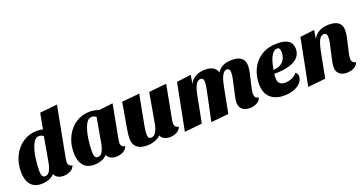

<svg xmlns="http://www.w3.org/2000/svg" viewBox="-37 -1375 3885 2050"><g transform="rotate(-20 1905.0 -350.0)"><path d="M507 -107Q507 -86 519 -71Q531 -56 554 -54Q543 -18 506 1Q469 20 427 20Q392 20 364.5 5.5Q337 -9 327 -37Q270 20 177 20Q95 20 54 -32Q13 -84 13 -177Q13 -276 53.5 -357Q94 -438 164.5 -484Q235 -530 320 -530Q363 -530 390 -523L422 -700L620 -720L512 -149Q507 -122 507 -107ZM323 -470Q279 -470 251.5 -410.5Q224 -351 212 -269Q200 -187 200 -117Q200 -44 240 -44Q276 -44 295.5 -81Q315 -118 324 -169L374 -452Q349 -470 323 -470Z M1106 -107Q1106 -86 1118 -71Q1130 -56 1153 -54Q1142 -18 1105 1Q1068 20 1026 20Q991 20 963.5 5.5Q936 -9 926 -37Q869 20 776 20Q694 20 653 -32Q612 -84 612 -177Q612 -276 652.5 -357Q693 -438 763.5 -484Q834 -530 919 -530Q972 -530 1026 -511L1183 -530L1111 -149Q1106 -122 1106 -107ZM922 -470Q878 -470 850.5 -410.5Q823 -351 811 -269Q799 -187 799 -117Q799 -44 839 -44Q875 -44 894.5 -81Q914 -118 923 -169L973 -452Q948 -470 922 -470Z M1715 -107Q1715 -86 1727 -71Q1739 -56 1762 -54Q1751 -18 1714 1Q1677 20 1635 20Q1600 20 1572 5.5Q1544 -9 1535 -37Q1508 -10 1465.5 5Q1423 20 1374 20Q1304 20 1263.5 -13Q1223 -46 1223 -115Q1223 -147 1236 -228Q1249 -309 1285 -510L1486 -530L1453 -360Q1427 -228 1418.5 -176Q1410 -124 1410 -96Q1410 -72 1417 -58Q1424 -44 1445 -44Q1481 -44 1502 -81.5Q1523 -119 1532 -169L1592 -510L1792 -530L1720 -149Q1715 -122 1715 -107Z M2233 -530Q2343 -530 2368 -450Q2419 -530 2537 -530Q2680 -530 2680 -412Q2680 -382 2672 -342Q2664 -302 2650 -246Q2638 -195 2631.5 -164Q2625 -133 2625 -111Q2625 -60 2672 -54Q2661 -18 2624 1Q2587 20 2543 20Q2491 20 2459.5 -6.5Q2428 -33 2428 -83Q2428 -124 2457 -240Q2473 -310 2479.5 -343.5Q2486 -377 2486 -403Q2486 -453 2452 -453Q2394 -453 2364 -304L2305 0L2105 20L2161 -244Q2188 -364 2188 -406Q2188 -453 2153 -453Q2091 -453 2063 -304L2004 0L1804 20L1908 -510L2071 -530L2055 -432Q2105 -530 2233 -530Z M3221 -408Q3221 -332 3156.5 -287.5Q3092 -243 2964 -236Q2948 -235 2913 -235Q2910 -214 2910 -193Q2910 -149 2929 -127.5Q2948 -106 2992 -106Q3032 -106 3070.5 -123Q3109 -140 3128 -169Q3153 -154 3153 -121Q3153 -79 3122.5 -46.5Q3092 -14 3042 3Q2992 20 2935 20Q2837 20 2779.5 -32Q2722 -84 2722 -189Q2722 -279 2759 -357Q2796 -435 2870.5 -482.5Q2945 -530 3053 -530Q3221 -530 3221 -408ZM2920 -278Q2988 -278 3027.5 -319Q3067 -360 3067 -425Q3067 -451 3059 -465Q3051 -479 3031 -479Q2995 -479 2966 -429.5Q2937 -380 2920 -278Z M3641 -530Q3784 -530 3784 -413Q3784 -383 3776 -342.5Q3768 -302 3754 -245Q3741 -193 3735 -162.5Q3729 -132 3729 -111Q3729 -60 3776 -54Q3765 -18 3728.5 1Q3692 20 3647 20Q3595 20 3563.5 -6.5Q3532 -33 3532 -83Q3532 -108 3538.5 -142Q3545 -176 3560 -240Q3574 -299 3582 -338Q3590 -377 3590 -404Q3590 -453 3555 -453Q3519 -453 3498.5 -410.5Q3478 -368 3465 -304L3406 0L3206 20L3310 -510L3473 -530L3457 -432Q3508 -530 3641 -530Z"/></g></svg>

Font: Sansita ExtraBold Italic
Style: Regular
Weight: 800
Italic angle: -11°
Designer: Pablo Cosgaya
Foundry: Omnibus-Type
Version: Version 1.006